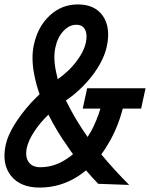

<svg xmlns="http://www.w3.org/2000/svg" viewBox="-53 -834 678 868"><path d="M126 14Q39 14 -3.5 -39.5Q-46 -93 -27 -180Q-18 -221 12 -270Q42 -319 88 -370Q106 -389 126 -408Q110 -453 102 -496Q87 -571 100 -631Q118 -714 172 -764Q226 -814 299 -814Q376 -814 412 -762Q448 -710 430 -625Q422 -586 398.5 -544Q375 -502 339.5 -462.5Q304 -423 261 -391Q253 -386 245 -380Q254 -361 265 -341Q298 -279 343 -215Q351 -227 358 -239Q384 -287 401 -343H321L341 -435H605L585 -343H502Q479 -255 437 -185Q422 -159 405 -136Q462 -67 531 2L391 -3Q362 -33 336 -64Q319 -50 301 -38Q221 14 126 14ZM166 -316Q128 -279 103 -241Q76 -201 68 -165Q60 -125 76.5 -101.5Q93 -78 129 -78Q197 -78 256 -121Q267 -128 277 -137Q265 -153 254 -170Q202 -243 166 -316ZM208 -476Q235 -495 258 -517Q288 -547 308.5 -579.5Q329 -612 335 -641Q343 -678 331.5 -700Q320 -722 292 -722Q260 -722 233.5 -693.5Q207 -665 197 -618Q186 -565 204 -494Q206 -485 208 -476Z"/></svg>

Font: Victor Mono Thin
Style: Bold Italic
Weight: 700
Italic angle: -12°
Monospace: yes
Version: Version 1.561;gftools[0.9.30]